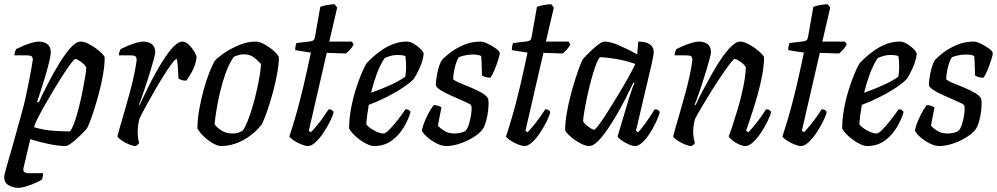

<svg xmlns="http://www.w3.org/2000/svg" viewBox="-22 -699 4772 919"><path d="M66 200Q40 200 19 187.5Q-2 175 -2 149Q-2 139 11.5 92Q25 45 45 -25Q65 -95 86 -173Q93 -198 101.5 -236.5Q110 -275 117.5 -314Q125 -353 130 -381.5Q135 -410 135 -414Q135 -425 129 -429.5Q123 -434 106 -434H47Q47 -442 50 -451Q53 -460 55 -464Q69 -471 89 -479.5Q109 -488 129.5 -494Q150 -500 163 -500Q189 -500 205 -487.5Q221 -475 221 -449Q221 -434 213 -401Q205 -368 193.5 -330Q182 -292 171.5 -259.5Q161 -227 156 -213L163 -208Q183 -252 209 -302Q235 -352 263 -397.5Q291 -443 317 -471.5Q343 -500 364 -500Q379 -500 398 -491Q417 -482 435 -469Q453 -456 465.5 -443.5Q478 -431 479 -425Q479 -388 471.5 -344Q464 -300 452.5 -256.5Q441 -213 429 -175.5Q417 -138 407.5 -114Q398 -90 395 -86Q390 -79 376.5 -65Q363 -51 346.5 -36Q330 -21 315 -10.5Q300 0 291 0Q259 0 210.5 -10Q162 -20 123 -33L91 103Q87 119 94.5 124.5Q102 130 111 130H184Q184 138 182.5 146.5Q181 155 179 160Q169 167 148 176.5Q127 186 104.5 193Q82 200 66 200ZM313 -70Q323 -82 334 -112.5Q345 -143 355 -182.5Q365 -222 373 -262Q381 -302 386 -333Q391 -364 391 -376Q384 -390 365 -403.5Q346 -417 338 -417Q334 -417 318.5 -396.5Q303 -376 281.5 -343Q260 -310 236.5 -271Q213 -232 192 -195Q171 -158 157 -130Q143 -102 141 -90Q188 -76 235 -73Q282 -70 313 -70Z M627 0Q614 0 594 -8.5Q574 -17 558.5 -28Q543 -39 540 -46Q543 -59 552 -90.5Q561 -122 574 -166Q587 -210 600 -259Q609 -292 616.5 -325.5Q624 -359 628 -383.5Q632 -408 632 -414Q632 -425 626 -429.5Q620 -434 603 -434H547Q547 -442 550 -451Q553 -460 555 -464Q569 -471 589 -479.5Q609 -488 629.5 -494Q650 -500 663 -500Q689 -500 705 -487.5Q721 -475 721 -449Q721 -442 714.5 -417Q708 -392 698 -359.5Q688 -327 677 -293.5Q666 -260 657 -234.5Q648 -209 643 -199L646 -196Q662 -230 682 -271Q702 -312 724.5 -352.5Q747 -393 769.5 -426.5Q792 -460 813 -480Q834 -500 851 -500Q867 -500 882 -485Q897 -470 907.5 -452.5Q918 -435 919 -426Q915 -391 900 -362Q885 -333 870 -313Q855 -313 845.5 -316.5Q836 -320 832 -324Q832 -332 831 -349.5Q830 -367 828.5 -386.5Q827 -406 824 -417Q817 -416 801 -395Q785 -374 764 -341Q743 -308 721 -270Q699 -232 679 -195.5Q659 -159 646 -132Q642 -118 639.5 -101.5Q637 -85 637 -66Q637 -39 644 -15Q643 -12 638.5 -7.5Q634 -3 627 0Z M1035 0Q1021 0 999 -12Q977 -24 956 -43.5Q935 -63 923 -84Q923 -128 932 -177.5Q941 -227 954 -273.5Q967 -320 981.5 -355.5Q996 -391 1006 -408Q1019 -423 1050 -444.5Q1081 -466 1121.5 -483Q1162 -500 1202 -500Q1221 -500 1245.5 -486Q1270 -472 1289.5 -454.5Q1309 -437 1313 -425Q1313 -394 1305 -349Q1297 -304 1284 -256Q1271 -208 1256.5 -166.5Q1242 -125 1230 -102Q1190 -53 1139 -26.5Q1088 0 1035 0ZM1092 -60Q1105 -60 1115.5 -63Q1126 -66 1139 -73Q1150 -87 1162.5 -117.5Q1175 -148 1186.5 -187Q1198 -226 1207 -266.5Q1216 -307 1221.5 -340.5Q1227 -374 1227 -393Q1210 -412 1191.5 -425.5Q1173 -439 1144 -439Q1132 -439 1121.5 -436Q1111 -433 1097 -427Q1074 -394 1057.5 -347.5Q1041 -301 1030 -253Q1019 -205 1013 -165.5Q1007 -126 1005 -105Q1014 -90 1036.5 -75Q1059 -60 1092 -60Z M1452 0Q1439 0 1418.5 -8.5Q1398 -17 1382 -28Q1366 -39 1363 -46Q1392 -134 1412.5 -214Q1433 -294 1446 -355Q1459 -416 1466 -447L1391 -459Q1391 -470 1393 -479.5Q1395 -489 1397 -493L1464 -501Q1475 -503 1479.5 -507.5Q1484 -512 1486 -524L1511 -666Q1522 -671 1541.5 -674.5Q1561 -678 1579 -679L1592 -663L1554 -500H1662L1671 -487Q1665 -474 1653.5 -461.5Q1642 -449 1634 -443L1542 -446L1456 -73L1466 -66Q1476 -76 1492.5 -95.5Q1509 -115 1525 -137.5Q1541 -160 1551 -176Q1560 -176 1566.5 -172Q1573 -168 1575 -163Q1570 -142 1556 -114.5Q1542 -87 1524 -60.5Q1506 -34 1487 -17Q1468 0 1452 0Z M1767 0Q1753 0 1729.5 -12Q1706 -24 1683.5 -43.5Q1661 -63 1649 -84Q1649 -128 1657.5 -175.5Q1666 -223 1679.5 -266.5Q1693 -310 1707 -343.5Q1721 -377 1731 -394Q1740 -405 1759 -422.5Q1778 -440 1803.5 -458Q1829 -476 1860 -488Q1891 -500 1925 -500Q1941 -500 1959.5 -489Q1978 -478 1991.5 -464Q2005 -450 2006 -441Q2002 -408 1987.5 -375.5Q1973 -343 1960 -323Q1943 -304 1908 -280.5Q1873 -257 1829.5 -235Q1786 -213 1743 -197Q1738 -168 1735 -143.5Q1732 -119 1731 -105Q1737 -95 1752 -84.5Q1767 -74 1784 -67Q1801 -60 1813 -60Q1823 -60 1839 -76Q1855 -92 1872.5 -113.5Q1890 -135 1903 -153Q1916 -171 1919 -176Q1928 -176 1934.5 -172Q1941 -168 1943 -163Q1934 -130 1912 -92Q1890 -54 1854.5 -27Q1819 0 1767 0ZM1754 -255Q1803 -272 1847.5 -292.5Q1892 -313 1918 -332Q1919 -340 1920.5 -353Q1922 -366 1922 -375Q1922 -410 1918 -431Q1908 -434 1899 -435Q1890 -436 1880 -436Q1852 -436 1819 -421Q1797 -388 1781 -344Q1765 -300 1754 -255Z M2114 0Q2092 0 2066 -13.5Q2040 -27 2020.5 -45Q2001 -63 1997 -75Q2003 -101 2014 -126Q2025 -151 2036.5 -170Q2048 -189 2054 -196Q2065 -196 2075 -192.5Q2085 -189 2091 -185Q2088 -170 2083 -145Q2078 -120 2074 -97Q2086 -84 2105.5 -72Q2125 -60 2153 -60Q2165 -60 2180 -63Q2195 -66 2205 -72Q2215 -81 2222.5 -104.5Q2230 -128 2233.5 -153.5Q2237 -179 2234 -193Q2232 -199 2214.5 -207Q2197 -215 2173 -225.5Q2149 -236 2125 -247Q2101 -258 2084 -269.5Q2067 -281 2064 -291Q2064 -302 2067 -325Q2070 -348 2077 -373Q2084 -398 2095 -414Q2105 -425 2131 -445.5Q2157 -466 2195.5 -483Q2234 -500 2279 -500Q2292 -500 2313.5 -489.5Q2335 -479 2352.5 -466Q2370 -453 2370 -444Q2370 -436 2362.5 -412.5Q2355 -389 2345 -364.5Q2335 -340 2325 -327Q2312 -327 2301 -330.5Q2290 -334 2285 -338Q2284 -360 2283.5 -387Q2283 -414 2281 -431Q2273 -435 2262.5 -436.5Q2252 -438 2241 -438Q2219 -438 2199.5 -433Q2180 -428 2174 -425Q2164 -410 2156 -380Q2148 -350 2147 -320Q2156 -311 2181 -301Q2206 -291 2234.5 -279Q2263 -267 2286 -253.5Q2309 -240 2315 -225Q2318 -203 2315 -174.5Q2312 -146 2305 -120.5Q2298 -95 2288 -80Q2272 -59 2241.5 -40.5Q2211 -22 2177 -11Q2143 0 2114 0Z M2489 0Q2476 0 2455.5 -8.5Q2435 -17 2419 -28Q2403 -39 2400 -46Q2429 -134 2449.5 -214Q2470 -294 2483 -355Q2496 -416 2503 -447L2428 -459Q2428 -470 2430 -479.5Q2432 -489 2434 -493L2501 -501Q2512 -503 2516.5 -507.5Q2521 -512 2523 -524L2548 -666Q2559 -671 2578.5 -674.5Q2598 -678 2616 -679L2629 -663L2591 -500H2699L2708 -487Q2702 -474 2690.5 -461.5Q2679 -449 2671 -443L2579 -446L2493 -73L2503 -66Q2513 -76 2529.5 -95.5Q2546 -115 2562 -137.5Q2578 -160 2588 -176Q2597 -176 2603.5 -172Q2610 -168 2612 -163Q2607 -142 2593 -114.5Q2579 -87 2561 -60.5Q2543 -34 2524 -17Q2505 0 2489 0Z M2798 0Q2783 0 2764 -9Q2745 -18 2727 -31Q2709 -44 2697 -56.5Q2685 -69 2683 -75Q2683 -112 2690.5 -156Q2698 -200 2709.5 -243.5Q2721 -287 2733 -324.5Q2745 -362 2754.5 -386Q2764 -410 2767 -414Q2772 -421 2785.5 -435Q2799 -449 2815.5 -464Q2832 -479 2847 -489.5Q2862 -500 2871 -500Q2900 -500 2943 -481Q2986 -462 3028 -439L3033 -500Q3068 -500 3087.5 -487.5Q3107 -475 3107 -449Q3107 -437 3096 -387.5Q3085 -338 3065.5 -258Q3046 -178 3022 -73L3032 -66Q3042 -76 3057 -95.5Q3072 -115 3087 -137.5Q3102 -160 3112 -176Q3121 -176 3127.5 -172Q3134 -168 3136 -163Q3131 -142 3118 -114.5Q3105 -87 3088 -60.5Q3071 -34 3052.5 -17Q3034 0 3018 0Q3005 0 2986 -8.5Q2967 -17 2952 -28Q2937 -39 2934 -46L2990 -233Q2998 -257 3004.5 -276Q3011 -295 3015 -301L3010 -304Q2994 -270 2973 -229Q2952 -188 2928.5 -147.5Q2905 -107 2881.5 -73.5Q2858 -40 2836.5 -20Q2815 0 2798 0ZM2822 -78Q2827 -78 2845.5 -103Q2864 -128 2889 -167.5Q2914 -207 2940.5 -251Q2967 -295 2988 -333Q3009 -371 3019 -393Q2973 -409 2926 -417Q2879 -425 2849 -425Q2839 -413 2828 -382.5Q2817 -352 2806.5 -312Q2796 -272 2787.5 -232Q2779 -192 2774 -161Q2769 -130 2769 -118Q2778 -104 2796 -91Q2814 -78 2822 -78Z M3287 0Q3274 0 3254 -8.5Q3234 -17 3218.5 -28Q3203 -39 3200 -46Q3203 -59 3212 -90.5Q3221 -122 3234 -166Q3247 -210 3260 -259Q3269 -292 3276.5 -325.5Q3284 -359 3288 -383.5Q3292 -408 3292 -414Q3292 -425 3286 -429.5Q3280 -434 3263 -434H3207Q3207 -442 3210 -451Q3213 -460 3215 -464Q3229 -471 3249 -479.5Q3269 -488 3289.5 -494Q3310 -500 3323 -500Q3349 -500 3365 -487.5Q3381 -475 3381 -449Q3381 -442 3374.5 -417Q3368 -392 3358 -359.5Q3348 -327 3337 -293.5Q3326 -260 3317 -234.5Q3308 -209 3303 -199L3307 -195Q3323 -230 3344.5 -270.5Q3366 -311 3389 -351.5Q3412 -392 3435.5 -425.5Q3459 -459 3481 -479.5Q3503 -500 3520 -500Q3535 -500 3554 -491Q3573 -482 3591 -469Q3609 -456 3621.5 -443.5Q3634 -431 3635 -425Q3635 -388 3627 -343.5Q3619 -299 3606.5 -253.5Q3594 -208 3581.5 -169.5Q3569 -131 3560 -105Q3551 -79 3549 -73L3560 -66Q3570 -76 3586.5 -95.5Q3603 -115 3619 -137.5Q3635 -160 3645 -176Q3654 -176 3660.5 -172Q3667 -168 3669 -163Q3664 -142 3650 -114.5Q3636 -87 3618 -60.5Q3600 -34 3581 -17Q3562 0 3546 0Q3533 0 3515 -8Q3497 -16 3483 -27.5Q3469 -39 3466 -47Q3471 -58 3483 -94Q3495 -130 3509.5 -178.5Q3524 -227 3535 -279.5Q3546 -332 3548 -376Q3544 -386 3533 -395Q3522 -404 3511 -410.5Q3500 -417 3494 -417Q3490 -417 3473.5 -396Q3457 -375 3434.5 -342Q3412 -309 3387.5 -270Q3363 -231 3341 -194Q3319 -157 3305 -130Q3296 -100 3296 -70Q3296 -56 3298 -42.5Q3300 -29 3304 -15Q3303 -12 3298.5 -7.5Q3294 -3 3287 0Z M3812 0Q3799 0 3778.5 -8.5Q3758 -17 3742 -28Q3726 -39 3723 -46Q3752 -134 3772.5 -214Q3793 -294 3806 -355Q3819 -416 3826 -447L3751 -459Q3751 -470 3753 -479.5Q3755 -489 3757 -493L3824 -501Q3835 -503 3839.5 -507.5Q3844 -512 3846 -524L3871 -666Q3882 -671 3901.5 -674.5Q3921 -678 3939 -679L3952 -663L3914 -500H4022L4031 -487Q4025 -474 4013.5 -461.5Q4002 -449 3994 -443L3902 -446L3816 -73L3826 -66Q3836 -76 3852.5 -95.5Q3869 -115 3885 -137.5Q3901 -160 3911 -176Q3920 -176 3926.5 -172Q3933 -168 3935 -163Q3930 -142 3916 -114.5Q3902 -87 3884 -60.5Q3866 -34 3847 -17Q3828 0 3812 0Z M4127 0Q4113 0 4089.5 -12Q4066 -24 4043.5 -43.5Q4021 -63 4009 -84Q4009 -128 4017.5 -175.5Q4026 -223 4039.5 -266.5Q4053 -310 4067 -343.5Q4081 -377 4091 -394Q4100 -405 4119 -422.5Q4138 -440 4163.5 -458Q4189 -476 4220 -488Q4251 -500 4285 -500Q4301 -500 4319.5 -489Q4338 -478 4351.5 -464Q4365 -450 4366 -441Q4362 -408 4347.5 -375.5Q4333 -343 4320 -323Q4303 -304 4268 -280.5Q4233 -257 4189.5 -235Q4146 -213 4103 -197Q4098 -168 4095 -143.5Q4092 -119 4091 -105Q4097 -95 4112 -84.5Q4127 -74 4144 -67Q4161 -60 4173 -60Q4183 -60 4199 -76Q4215 -92 4232.5 -113.5Q4250 -135 4263 -153Q4276 -171 4279 -176Q4288 -176 4294.5 -172Q4301 -168 4303 -163Q4294 -130 4272 -92Q4250 -54 4214.5 -27Q4179 0 4127 0ZM4114 -255Q4163 -272 4207.5 -292.5Q4252 -313 4278 -332Q4279 -340 4280.5 -353Q4282 -366 4282 -375Q4282 -410 4278 -431Q4268 -434 4259 -435Q4250 -436 4240 -436Q4212 -436 4179 -421Q4157 -388 4141 -344Q4125 -300 4114 -255Z M4474 0Q4452 0 4426 -13.5Q4400 -27 4380.5 -45Q4361 -63 4357 -75Q4363 -101 4374 -126Q4385 -151 4396.5 -170Q4408 -189 4414 -196Q4425 -196 4435 -192.5Q4445 -189 4451 -185Q4448 -170 4443 -145Q4438 -120 4434 -97Q4446 -84 4465.5 -72Q4485 -60 4513 -60Q4525 -60 4540 -63Q4555 -66 4565 -72Q4575 -81 4582.5 -104.5Q4590 -128 4593.5 -153.5Q4597 -179 4594 -193Q4592 -199 4574.5 -207Q4557 -215 4533 -225.5Q4509 -236 4485 -247Q4461 -258 4444 -269.5Q4427 -281 4424 -291Q4424 -302 4427 -325Q4430 -348 4437 -373Q4444 -398 4455 -414Q4465 -425 4491 -445.5Q4517 -466 4555.5 -483Q4594 -500 4639 -500Q4652 -500 4673.5 -489.5Q4695 -479 4712.5 -466Q4730 -453 4730 -444Q4730 -436 4722.5 -412.5Q4715 -389 4705 -364.5Q4695 -340 4685 -327Q4672 -327 4661 -330.5Q4650 -334 4645 -338Q4644 -360 4643.5 -387Q4643 -414 4641 -431Q4633 -435 4622.5 -436.5Q4612 -438 4601 -438Q4579 -438 4559.5 -433Q4540 -428 4534 -425Q4524 -410 4516 -380Q4508 -350 4507 -320Q4516 -311 4541 -301Q4566 -291 4594.5 -279Q4623 -267 4646 -253.5Q4669 -240 4675 -225Q4678 -203 4675 -174.5Q4672 -146 4665 -120.5Q4658 -95 4648 -80Q4632 -59 4601.5 -40.5Q4571 -22 4537 -11Q4503 0 4474 0Z"/></svg>

Font: Texturina 72pt 72pt Medium
Style: Italic
Weight: 500
Italic angle: -11°
Designer: Guillermo Torres Carreño
Foundry: Omnibus-Type
Version: Version 1.002; ttfautohint (v1.8.3)